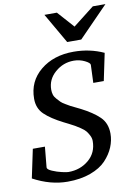

<svg xmlns="http://www.w3.org/2000/svg" viewBox="-105 -981 769 1063"><g transform="rotate(-10 279.5 -450.0)"><path d="M513 -651 481 -498H422L426 -599Q426 -610 397.5 -624Q369 -638 336 -638Q277 -638 231.5 -598.5Q186 -559 186 -501Q186 -486 190 -473Q194 -460 205.5 -447.5Q217 -435 224 -427.5Q231 -420 250 -409Q269 -398 275 -394.5Q281 -391 303.5 -380.5Q326 -370 327 -369Q394 -335 430.5 -299.5Q467 -264 467 -205Q467 -167 451.5 -129.5Q436 -92 404.5 -58.5Q373 -25 317 -4.5Q261 16 188 16Q92 16 -5 -36L29 -197H97L86 -82Q85 -71 111.5 -59.5Q138 -48 165 -42Q192 -36 201 -36Q268 -36 315.5 -76Q363 -116 363 -182Q363 -198 355 -213.5Q347 -229 338.5 -239.5Q330 -250 310.5 -263Q291 -276 282 -281Q273 -286 249 -298.5Q225 -311 222 -312Q155 -346 119.5 -380Q84 -414 84 -468Q84 -566 157.5 -626.5Q231 -687 344 -687Q435 -687 513 -651ZM564 -916 398 -746H319L221 -916H291L374 -823L493 -916Z"/></g></svg>

Font: Veleka
Style: Italic
Weight: 400
Italic angle: -12°
Designer: Stefan Peev, Context Ltd, 2016; SIL International, 1997-2014.
Foundry: Stefan Peev, Context Ltd, 2016
Version: Version 1.000